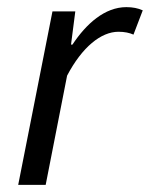

<svg xmlns="http://www.w3.org/2000/svg" viewBox="-20 -518 420 538"><path d="M127 -486 31 0H108L168 -306C210 -386 263 -429 312 -429C329 -429 343 -426 354 -421L380 -489C367 -495 352 -498 334 -498C274 -498 222 -452 183 -393H179L191 -486Z"/></svg>

Font: Cambridge Sans Italic
Style: Regular
Weight: 400
Italic angle: -11°
Version: Version 2.000;PS 002.000;hotconv 1.0.88;makeotf.lib2.5.64775